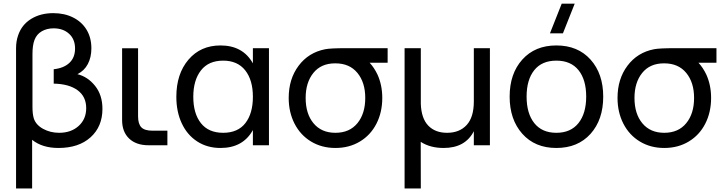

<svg xmlns="http://www.w3.org/2000/svg" viewBox="-20 -808 4030 1068"><path d="M69.3 240.2V-540Q69.3 -578.1 80.6 -610.8Q100.6 -670.4 152.8 -702.6Q205.1 -734.9 276.4 -734.9Q338.4 -734.9 386.7 -710.7Q435.1 -686.5 461.9 -642.1Q488.3 -598.1 488.3 -539.1Q488.3 -489.3 468.5 -451.7Q448.7 -414.1 410.6 -395.5Q468.8 -380.9 509.3 -329.8Q549.8 -278.8 549.8 -202.6Q549.8 -104 483.9 -44.4Q418 15.1 305.2 15.1Q214.8 15.1 158.7 -30.3V240.2ZM309.1 -69.3Q375.5 -69.3 417.5 -107.4Q459.5 -145.5 459.5 -206.5Q459.5 -271 411.4 -306.2Q363.3 -341.3 278.8 -342.8V-422.9Q334.5 -428.7 366 -458.3Q397.5 -487.8 397.5 -538.1Q397.5 -589.8 364.3 -620.1Q331.1 -650.4 278.3 -650.4Q240.7 -650.4 212.4 -634Q184.1 -617.7 171.9 -585.9Q160.6 -556.2 160.6 -506.8V-214.4Q160.6 -173.8 168 -149.4Q179.7 -113.3 219.7 -91.3Q259.8 -69.3 309.1 -69.3Z M911.1 -81.1V0H806.2Q737.3 0 698.2 -37.4Q659.2 -74.7 659.2 -140.1V-539.6H748V-161.6Q748 -118.2 766.4 -99.6Q784.7 -81.1 827.6 -81.1Z M1386.7 -540H1476.1V0H1386.7V-84.5Q1331.5 15.1 1206.5 15.1Q1132.8 15.1 1076.9 -21.2Q1021 -57.6 991 -122.1Q960.9 -186.5 960.9 -269.5Q960.9 -397 1028.3 -476.1Q1095.7 -555.2 1206.5 -555.2Q1331.1 -555.2 1386.7 -455.6ZM1221.2 -470.7Q1140.1 -470.7 1097.7 -416.3Q1055.2 -361.8 1055.2 -269.5Q1055.2 -176.3 1097.7 -122.8Q1140.1 -69.3 1221.2 -69.3Q1303.2 -69.3 1345 -123.3Q1386.7 -177.2 1386.7 -269.5Q1386.7 -362.8 1344 -416.7Q1301.3 -470.7 1221.2 -470.7Z M1845.7 15.1Q1769.5 15.1 1710.2 -20.8Q1650.9 -56.6 1618.2 -120.6Q1585.9 -184.1 1585.9 -263.2Q1585.9 -368.7 1641.1 -442.4Q1696.3 -516.1 1789.1 -534.2Q1818.8 -540 1905.8 -540H2136.2V-459H2036.1Q2061 -432.6 2080.1 -392.6Q2106.4 -334 2106.4 -263.2Q2106.4 -183.6 2074 -120.1Q2041.5 -56.6 1982.4 -21Q1922.9 15.1 1845.7 15.1ZM1845.7 -69.3Q1924.3 -69.3 1968 -122.6Q2011.7 -175.8 2011.7 -263.2Q2011.7 -349.6 1968 -402.6Q1924.3 -455.6 1845.7 -455.6H1843.8Q1766.1 -455.6 1723.1 -402.3Q1680.2 -349.1 1680.2 -263.2Q1680.2 -174.8 1724.1 -122.1Q1768.1 -69.3 1845.7 -69.3Z M2615.7 -540H2705.1V0H2615.7V-78.1Q2567.9 15.1 2447.8 15.1Q2372.6 15.1 2320.3 -19L2320.8 240.2H2230.5V-540H2320.8V-230Q2323.7 -149.4 2362.1 -109.4Q2400.4 -69.3 2466.8 -69.3Q2536.1 -69.3 2575.9 -112.8Q2615.7 -156.2 2615.7 -243.7Z M3111.3 -622.6H3039.1L3104.5 -787.6H3176.8ZM3074.7 15.1Q2955.6 15.1 2885.3 -64Q2814.9 -143.1 2814.9 -270.5Q2814.9 -398.4 2885.5 -476.8Q2956.1 -555.2 3074.7 -555.2Q3194.3 -555.2 3264.9 -476.6Q3335.4 -397.9 3335.4 -270.5Q3335.4 -142.1 3264.9 -63.5Q3194.3 15.1 3074.7 15.1ZM3074.7 -69.3Q3154.8 -69.3 3197.8 -123.3Q3240.7 -177.2 3240.7 -270.5Q3240.7 -364.7 3198 -417.7Q3155.3 -470.7 3074.7 -470.7Q2994.1 -470.7 2951.7 -417.5Q2909.2 -364.3 2909.2 -270.5Q2909.2 -176.8 2952.1 -123Q2995.1 -69.3 3074.7 -69.3Z M3674.8 15.1Q3598.6 15.1 3539.3 -20.8Q3480 -56.6 3447.3 -120.6Q3415 -184.1 3415 -263.2Q3415 -368.7 3470.2 -442.4Q3525.4 -516.1 3618.2 -534.2Q3647.9 -540 3734.9 -540H3965.3V-459H3865.2Q3890.1 -432.6 3909.2 -392.6Q3935.5 -334 3935.5 -263.2Q3935.5 -183.6 3903.1 -120.1Q3870.6 -56.6 3811.5 -21Q3752 15.1 3674.8 15.1ZM3674.8 -69.3Q3753.4 -69.3 3797.1 -122.6Q3840.8 -175.8 3840.8 -263.2Q3840.8 -349.6 3797.1 -402.6Q3753.4 -455.6 3674.8 -455.6H3672.9Q3595.2 -455.6 3552.2 -402.3Q3509.3 -349.1 3509.3 -263.2Q3509.3 -174.8 3553.2 -122.1Q3597.2 -69.3 3674.8 -69.3Z"/></svg>

Font: Vela Sans Med
Style: Regular
Weight: 500
Designer: Principal design: Mikhail Sharanda - project Manrope.
Design modification: Ravid Balaliev
Foundry: Mikhail Sharanda
Version: Version 1.001